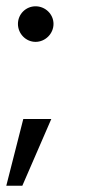

<svg xmlns="http://www.w3.org/2000/svg" viewBox="-20 -476 270 610"><path d="M93 -456C62 -456 37 -431 37 -400C37 -369 62 -343 93 -343C124 -343 150 -369 150 -400C150 -431 124 -456 93 -456ZM143 -98H54L0 114H51Z"/></svg>

Font: MintSans
Style: Regular
Weight: 400
Version: Version 2.0